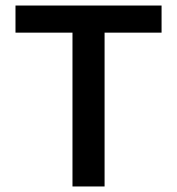

<svg xmlns="http://www.w3.org/2000/svg" viewBox="-20 -674 639 694"><path d="M242 0H358V-556H564V-654H36V-556H242Z"/></svg>

Font: Source Code Pro Semibold
Style: Regular
Weight: 600
Monospace: yes
Designer: Paul D. Hunt
Foundry: Adobe Systems Incorporated
Version: Version 1.017;PS 1.000;hotconv 1.0.70;makeotf.lib2.5.5900